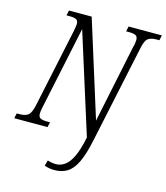

<svg xmlns="http://www.w3.org/2000/svg" viewBox="-154 -817 1003 1160"><g transform="rotate(15 347.0 -237.0)"><path d="M296 240Q261 240 233 229L243 194Q254 198 268.5 200.5Q283 203 296 203Q324 203 350 185Q376 167 397.5 122.5Q419 78 435 -1L238 -626L129 -109Q123 -83 123 -67Q123 -45 137 -38.5Q151 -32 176 -32H196L189 0H-19L-12 -32H7Q40 -32 58.5 -45.5Q77 -59 88 -111L192 -601Q194 -615 196.5 -627.5Q199 -640 199 -647Q199 -669 185.5 -675.5Q172 -682 145 -682H125L132 -714H274L462 -114L563 -599Q567 -613 569 -626.5Q571 -640 571 -647Q571 -669 557 -675.5Q543 -682 517 -682H498L505 -714H713L706 -682H687Q654 -682 635.5 -668.5Q617 -655 607 -603L478 4Q459 95 434.5 146.5Q410 198 376 219Q342 240 296 240Z"/></g></svg>

Font: Noto Serif Condensed Light
Style: Italic
Weight: 300
Width: 3
Italic angle: -12°
Designer: Monotype Design Team
Foundry: Monotype Imaging Inc.
Version: Version 2.014; ttfautohint (v1.8.4.7-5d5b)